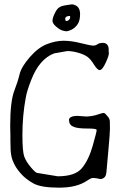

<svg xmlns="http://www.w3.org/2000/svg" viewBox="-20 -862 561 891"><path d="M329.1 -837.9Q351.6 -828.1 351.6 -796.4Q351.6 -764.6 338.9 -747.6Q326.2 -730.5 310.5 -723.6Q294.9 -716.8 289.1 -716.8Q283.2 -716.8 270.5 -720.2Q257.8 -723.6 240.7 -738.3Q223.6 -752.9 223.6 -765.6Q223.6 -778.3 233.9 -799.8Q244.1 -821.3 255.4 -828.1Q266.6 -835 280.3 -836.9Q293.9 -838.9 302.2 -840.3Q310.5 -841.8 314.9 -841.8Q319.3 -841.8 329.1 -837.9ZM303.7 -788.1Q283.2 -787.1 282.7 -775.9Q282.2 -764.6 288.6 -764.6Q294.9 -764.6 300.3 -770Q305.7 -775.4 305.7 -781.7Q305.7 -788.1 303.7 -788.1ZM340.8 -324.2 380.9 -321.3Q409.2 -322.3 432.1 -330.1Q455.1 -337.9 460.9 -337.9Q466.8 -337.9 475.6 -326.2Q489.3 -313.5 489.7 -298.8Q490.2 -284.2 490.2 -263.7Q490.2 -243.2 482.9 -164.1Q475.6 -85 474.1 -65.9Q472.7 -46.9 465.8 -40Q457 -31.2 446.3 -31.2Q441.4 -31.2 436.5 -33.2Q419.9 -36.1 412.1 -36.1Q408.2 -36.1 405.3 -35.2Q398.4 -33.2 383.8 -23.4Q335.9 8.8 255.9 8.8H252.9Q170.9 8.8 135.3 -10.7Q99.6 -30.3 76.2 -57.1Q52.7 -84 43 -107.4Q31.2 -130.9 29.3 -166Q28.3 -189.5 28.3 -211.9Q28.3 -211.9 28.3 -234.4Q27.3 -256.8 27.3 -276.4Q27.3 -392.6 46.9 -442.4Q62.5 -482.4 70.8 -517.1Q79.1 -551.8 118.2 -596.7Q157.2 -641.6 197.8 -657.2Q238.3 -672.9 274.9 -672.9Q311.5 -672.9 356 -661.6Q400.4 -650.4 412.1 -650.4Q423.8 -650.4 431.6 -656.2Q441.4 -663.1 458 -663.1Q482.4 -662.1 484.4 -634.8Q484.4 -634.8 484.4 -619.1Q484.4 -619.1 485.4 -618.2Q485.4 -617.2 485.4 -616.2Q485.4 -602.5 470.7 -571.3Q455.1 -537.1 443.4 -537.1V-536.1Q431.6 -537.1 416 -562.5Q400.4 -587.9 385.3 -598.6Q370.1 -609.4 343.3 -617.2Q316.4 -625 292 -625L231.4 -614.3Q162.1 -587.9 125 -491.2Q105.5 -442.4 99.6 -409.2Q84 -325.2 84 -235.4Q84 -158.2 92.8 -134.8Q101.6 -111.3 123.5 -85.4Q145.5 -59.6 152.3 -59.6L248 -43.9Q329.1 -43.9 360.4 -82Q391.6 -120.1 410.2 -185.5Q428.7 -251 428.7 -258.8L427.7 -259.8Q427.7 -265.6 383.8 -265.6Q339.8 -265.6 322.3 -273.4Q300.8 -281.2 300.8 -302.7Q300.8 -302.7 299.8 -303.7Q299.8 -324.2 340.8 -324.2Z"/></svg>

Font: Drukaatie burti
Style: Light
Weight: 300
Version: Version 0.14